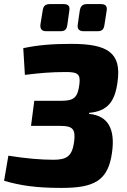

<svg xmlns="http://www.w3.org/2000/svg" viewBox="-29 -913 623 941"><path d="M282 -893H217C193 -893 183 -884 180 -860L169 -792C167 -771 176 -760 198 -760H267C289 -760 298 -769 301 -791L311 -862C314 -883 306 -893 282 -893ZM465 -893H398C376 -893 366 -884 362 -861L352 -792C349 -771 359 -760 381 -760H449C471 -760 480 -769 483 -792L494 -862C497 -883 488 -893 465 -893ZM320 -698C225 -698 157 -692 85 -677L93 -546C167 -555 219 -560 295 -560C350 -560 367 -551 360 -499C352 -438 336 -419 273 -419H139L123 -296H266C326 -296 343 -282 334 -216C324 -149 300 -130 233 -130C173 -130 99 -136 12 -150L-9 -27C70 -4 146 8 273 8C434 8 501 -28 520 -165C536 -278 503 -346 407 -355L408 -360C499 -368 534 -415 547 -511C568 -656 497 -698 320 -698Z"/></svg>

Font: Exo 2 Extra Bold
Style: Italic
Weight: 800
Italic angle: -8°
Designer: Natanael Gama
Version: Version 1.001;PS 001.001;hotconv 1.0.88;makeotf.lib2.5.64775